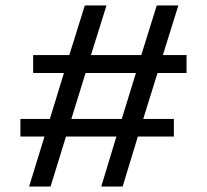

<svg xmlns="http://www.w3.org/2000/svg" viewBox="-20 -678 753 698"><path d="M163.9 0 219.9 -181.7H403.2L348.1 0H425.9L481.2 -181.7H612.1V-245.6H500.7L552.6 -412.6H658.2V-477.8H572.1L628.4 -658.1H549.9L493.6 -477.8H310.7L367.1 -658.1H288.3L232 -477.8H100.6V-412.6H212.5L161.2 -245.6H54.2V-181.7H141.7L85.9 0ZM291 -412.6H474.1L422.7 -245.6H239.4Z"/></svg>

Font: Arad-FD-VF Thin
Style: Regular
Weight: 100
Designer: Mohammad Darvishi
Version: Version 1.010;September 21, 2024;FontCreator 15.0.0.2992 64-